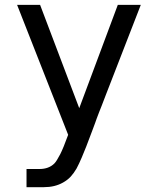

<svg xmlns="http://www.w3.org/2000/svg" viewBox="-20 -567 642 795"><path d="M162.1 208Q207 208 240.7 189Q259.3 178.7 272.5 164.6Q285.6 150.4 296.9 130.9Q307.6 110.8 318.4 85.4Q334 49.8 361.8 -25.4L374 -58.1L380.4 -76.2L390.6 -103L400.9 -128.9L418.9 -175.8L563 -546.9H467.8L308.1 -119.1L146 -546.9H50.8L262.2 -8.8Q242.2 46.4 229.5 71.3Q214.4 100.6 205.1 109.9Q182.1 132.8 143.1 132.8H89.8V208Z"/></svg>

Font: Hack Dev
Style: Regular
Weight: 400
Designer: Christopher Simpkins
Foundry: Christopher Simpkins
Version: Version 2.0315